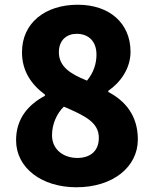

<svg xmlns="http://www.w3.org/2000/svg" viewBox="-20 -778 649 812"><path d="M303 14C459 14 563 -73 563 -188C563 -290 509 -352 438 -389V-394C489 -429 532 -488 532 -559C532 -680 443 -758 309 -758C171 -758 73 -681 73 -557C73 -478 112 -421 170 -378V-373C101 -336 48 -278 48 -185C48 -67 157 14 303 14ZM348 -437C275 -466 229 -498 229 -557C229 -610 264 -635 304 -635C357 -635 388 -601 388 -547C388 -509 376 -471 348 -437ZM307 -110C249 -110 200 -145 200 -206C200 -253 220 -298 250 -327C341 -288 398 -260 398 -195C398 -136 358 -110 307 -110Z"/></svg>

Font: Noto Sans CJK KR Black
Style: Regular
Weight: 900
Designer: Ryoko NISHIZUKA (kana & ideographs); Paul D. Hunt (Latin, Greek & Cyrillic); Wenlong ZHANG (bopomofo); Sandoll Communica
Foundry: Adobe Systems Incorporated
Version: Version 1.004;PS 1.004;hotconv 1.0.82;makeotf.lib2.5.63406